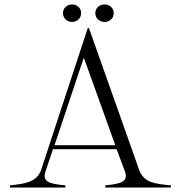

<svg xmlns="http://www.w3.org/2000/svg" viewBox="-20 -846 815 866"><path d="M25 -10V0H275V-10C201 -17 167 -25 187 -78L219 -173H506L542 -77C563 -25 524 -17 455 -10V0H751V-10C676 -17 631 -23 609 -76L381 -720H376L165 -78C145 -25 94 -17 25 -10ZM226 -191 358 -586 500 -191ZM305 -747C327 -747 346 -763 346 -787C346 -810 327 -826 305 -826C283 -826 264 -810 264 -787C264 -763 283 -747 305 -747ZM452 -747C474 -747 493 -763 493 -787C493 -810 474 -826 452 -826C429 -826 410 -810 410 -787C410 -763 429 -747 452 -747Z"/></svg>

Font: Sprat Light
Style: Regular
Weight: 300
Designer: Ethan Nakache
Foundry: Collletttivo
Version: Version 2.000;Glyphs 3.2 (3217)